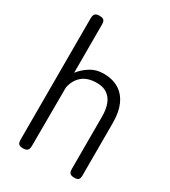

<svg xmlns="http://www.w3.org/2000/svg" viewBox="-173 -775 777 875"><g transform="rotate(30 215.5 -338.0)"><path d="M89 11Q78 11 71.5 8Q65 5 62.5 -2Q60 -9 60 -20V-657Q60 -668 63 -674.5Q66 -681 72.5 -684Q79 -687 90 -687Q101 -687 107.5 -684Q114 -681 116.5 -674.5Q119 -668 119 -656V-404Q139 -430 169 -449Q199 -468 238 -468Q286 -468 319 -447.5Q352 -427 369 -388.5Q386 -350 386 -295V-19Q386 -8 383.5 -1.5Q381 5 375 7.5Q369 10 358 10Q347 10 340.5 7Q334 4 331.5 -2.5Q329 -9 329 -20V-296Q329 -332 319 -359Q309 -386 287.5 -401Q266 -416 233 -416Q184 -416 156 -392Q128 -368 120 -327L119 -19Q119 -8 116 -1.5Q113 5 106.5 8Q100 11 89 11Z"/></g></svg>

Font: Fredoka SemiCondensed Light
Style: Regular
Weight: 300
Width: 4
Designer: Ben Nathan
Foundry: Milena B. Brandão, Ben Nathan
Version: Version 2.001